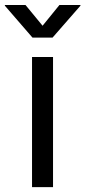

<svg xmlns="http://www.w3.org/2000/svg" viewBox="-60 -770 351 790"><path d="M71.8 0V-535.6H158.2V0ZM44.9 -749.5 115.2 -664.1 184.6 -749.5H271V-746.6L156.2 -615.2H73.7L-40 -746.6V-749.5Z"/></svg>

Font: Inter 20pt
Style: Regular
Weight: 400
Version: Version 4.001;git-66647c0bb